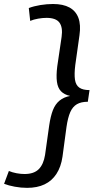

<svg xmlns="http://www.w3.org/2000/svg" viewBox="-66 -824 465 950"><path d="M196.2 -804.2Q246.3 -804.2 277.9 -786.9Q309.4 -769.5 322 -735.4Q334.6 -701.4 327.3 -649.9L306.5 -502.4Q300.9 -457.6 304.9 -430.1Q309 -402.6 326.5 -390.4Q343.9 -378.2 377 -378.2L368.5 -320.5Q335.2 -320.5 314.4 -308.3Q293.5 -296.1 281.6 -269.1Q269.8 -242.1 263.1 -196.4L243.2 -48.7Q235.9 1.7 213.3 36.3Q190.8 70.9 154.5 88.2Q118.2 105.5 68.1 105.5Q37.8 105.5 7.1 99.8Q-23.7 94.1 -45.8 85.4L-22.1 22Q-5 29.2 15.6 33.1Q36.3 37 55.4 37Q101.8 37 125.7 13.1Q149.5 -10.8 156.9 -57.3L177.4 -203.1Q184.1 -249 195.7 -278.9Q207.4 -308.8 228.6 -326.2Q249.8 -343.6 281 -349.3Q251.7 -355.8 235.8 -372.5Q219.8 -389.1 215.7 -419.3Q211.5 -449.4 217.3 -495.5L238.8 -641.4Q245.5 -687.8 228.4 -711.7Q211.3 -735.6 164.1 -735.6Q144.6 -735.6 122.6 -731.7Q100.5 -727.8 83.4 -720.6L76.5 -784.2Q101.3 -793.7 133.8 -799Q166.3 -804.2 196.2 -804.2Z"/></svg>

Font: Pathway Extreme 8pt Thin 12pt
Style: Italic
Weight: 100
Italic angle: -8°
Version: Version 1.001;gftools[0.9.26]